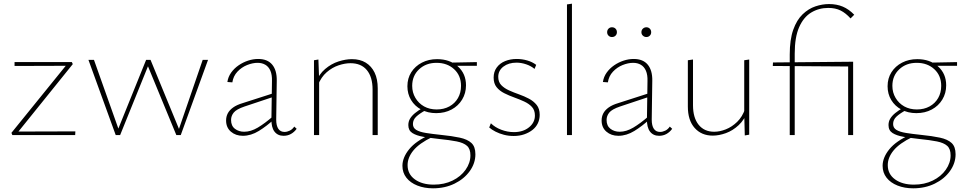

<svg xmlns="http://www.w3.org/2000/svg" viewBox="-20 -733 5238 1042"><path d="M42 -12 345 -386 359 -376 59 -375V-396H370L375 -385L72 -9L59 -19L389 -20L388 0H47Z M608 0 460 -408H490L627 -22H617L773 -408H797L956 -22L947 -21L1080 -408H1109L961 0H937L777 -388H789L632 0Z M1519 4Q1487 4 1469.5 -19Q1452 -42 1453 -87L1456 -293Q1457 -327 1447.5 -349Q1438 -371 1420 -381.5Q1402 -392 1378 -392Q1351 -392 1321 -380Q1291 -368 1268.5 -344Q1246 -320 1241 -286L1214 -288Q1218 -316 1234.5 -339Q1251 -362 1275 -378.5Q1299 -395 1326.5 -404Q1354 -413 1381 -413Q1432 -413 1457.5 -382Q1483 -351 1482 -295L1479 -84Q1479 -51 1490.5 -34Q1502 -17 1524 -17Q1538 -17 1552.5 -24Q1567 -31 1577 -46L1590 -34Q1577 -16 1559 -6Q1541 4 1519 4ZM1298 4Q1259 4 1233 -18.5Q1207 -41 1207 -79Q1207 -100 1216 -117.5Q1225 -135 1245 -149.5Q1265 -164 1299 -174L1467 -228L1472 -210L1307 -155Q1263 -140 1248.5 -122Q1234 -104 1234 -82Q1234 -50 1255 -34Q1276 -18 1305 -18Q1341 -18 1379 -40.5Q1417 -63 1463 -103L1469 -87Q1428 -49 1385 -22.5Q1342 4 1298 4Z M2002 0V-247Q2002 -315 1971 -352.5Q1940 -390 1882 -390Q1852 -390 1817.5 -378.5Q1783 -367 1753 -341Q1723 -315 1706 -272L1692 -283Q1711 -330 1744.5 -358.5Q1778 -387 1817 -399.5Q1856 -412 1890 -412Q1934 -412 1965 -393Q1996 -374 2013 -339Q2030 -304 2030 -253V0ZM1684 0V-406L1708 -410L1712 -300V0Z M2330 289Q2283 289 2245 274Q2207 259 2185.5 231.5Q2164 204 2164 167Q2164 122 2200.5 77Q2237 32 2314 -2L2325 11Q2255 45 2223.5 83.5Q2192 122 2192 163Q2192 212 2231.5 240.5Q2271 269 2334 269Q2391 269 2436 247Q2481 225 2507 188Q2533 151 2533 110Q2533 75 2514.5 58.5Q2496 42 2458.5 34.5Q2421 27 2361 21Q2316 16 2278 9.5Q2240 3 2218 -11Q2196 -25 2196 -54Q2196 -73 2205 -88.5Q2214 -104 2232 -119Q2250 -134 2277 -149L2292 -136Q2257 -117 2239 -100Q2221 -83 2221 -60Q2221 -39 2239 -28Q2257 -17 2291 -11.5Q2325 -6 2373 -1Q2433 5 2475 14Q2517 23 2538.5 43Q2560 63 2560 104Q2560 153 2529.5 195.5Q2499 238 2447 263.5Q2395 289 2330 289ZM2347 -119Q2302 -119 2266.5 -138Q2231 -157 2211 -190Q2191 -223 2191 -265Q2191 -308 2212 -341Q2233 -374 2269.5 -393Q2306 -412 2352 -412Q2421 -412 2465 -372.5Q2509 -333 2509 -270Q2509 -227 2488 -192.5Q2467 -158 2430.5 -138.5Q2394 -119 2347 -119ZM2350 -139Q2389 -139 2419 -155.5Q2449 -172 2465.5 -201Q2482 -230 2482 -267Q2482 -323 2444.5 -357.5Q2407 -392 2349 -392Q2292 -392 2254.5 -357Q2217 -322 2217 -267Q2217 -231 2234.5 -201.5Q2252 -172 2281.5 -155.5Q2311 -139 2350 -139ZM2432 -376 2416 -393 2568 -396V-376Z M2768 5Q2740 5 2715 -1.5Q2690 -8 2669.5 -18.5Q2649 -29 2635 -41L2644 -64Q2666 -42 2700 -29Q2734 -16 2769 -16Q2819 -16 2851 -42Q2883 -68 2883 -106Q2883 -135 2867 -152.5Q2851 -170 2825 -182Q2799 -194 2771 -204Q2743 -214 2717 -227Q2691 -240 2675 -260Q2659 -280 2659 -312Q2659 -344 2676 -367Q2693 -390 2721.5 -401.5Q2750 -413 2784 -413Q2813 -413 2841 -405Q2869 -397 2890 -381L2881 -359Q2862 -375 2835.5 -384Q2809 -393 2783 -393Q2740 -393 2712 -371.5Q2684 -350 2684 -316Q2684 -288 2700.5 -271Q2717 -254 2742.5 -242.5Q2768 -231 2796.5 -221Q2825 -211 2850.5 -197.5Q2876 -184 2892.5 -163.5Q2909 -143 2909 -110Q2909 -85 2899 -64Q2889 -43 2870 -28Q2851 -13 2825 -4Q2799 5 2768 5Z M3057 0V-709L3084 -713V0Z M3557 4Q3525 4 3507.5 -19Q3490 -42 3491 -87L3494 -293Q3495 -327 3485.5 -349Q3476 -371 3458 -381.5Q3440 -392 3416 -392Q3389 -392 3359 -380Q3329 -368 3306.5 -344Q3284 -320 3279 -286L3252 -288Q3256 -316 3272.5 -339Q3289 -362 3313 -378.5Q3337 -395 3364.5 -404Q3392 -413 3419 -413Q3470 -413 3495.5 -382Q3521 -351 3520 -295L3517 -84Q3517 -51 3528.5 -34Q3540 -17 3562 -17Q3576 -17 3590.5 -24Q3605 -31 3615 -46L3628 -34Q3615 -16 3597 -6Q3579 4 3557 4ZM3336 4Q3297 4 3271 -18.5Q3245 -41 3245 -79Q3245 -100 3254 -117.5Q3263 -135 3283 -149.5Q3303 -164 3337 -174L3505 -228L3510 -210L3345 -155Q3301 -140 3286.5 -122Q3272 -104 3272 -82Q3272 -50 3293 -34Q3314 -18 3343 -18Q3379 -18 3417 -40.5Q3455 -63 3501 -103L3507 -87Q3466 -49 3423 -22.5Q3380 4 3336 4ZM3301 -532Q3290 -532 3282.5 -539.5Q3275 -547 3275 -558Q3275 -570 3282.5 -577.5Q3290 -585 3301 -585Q3313 -585 3320.5 -577.5Q3328 -570 3328 -558Q3328 -547 3320.5 -539.5Q3313 -532 3301 -532ZM3488 -532Q3477 -532 3469 -539.5Q3461 -547 3461 -558Q3461 -570 3469 -577.5Q3477 -585 3488 -585Q3499 -585 3506.5 -577.5Q3514 -570 3514 -558Q3514 -547 3506.5 -539.5Q3499 -532 3488 -532Z M3848 3Q3787 3 3750 -38.5Q3713 -80 3713 -155V-406L3741 -410V-162Q3741 -94 3771.5 -56Q3802 -18 3856 -18Q3886 -18 3919 -31Q3952 -44 3980.5 -71.5Q4009 -99 4024 -143L4038 -131Q4021 -84 3989 -54Q3957 -24 3919.5 -10.5Q3882 3 3848 3ZM4022 2 4019 -115V-406L4046 -410V-2Z M4266 0V-437Q4266 -518 4285 -571.5Q4304 -625 4336 -655.5Q4368 -686 4405.5 -698.5Q4443 -711 4479 -711Q4521 -711 4554 -697Q4587 -683 4616 -653L4596 -633Q4570 -662 4542 -676Q4514 -690 4475 -690Q4424 -690 4382.5 -665Q4341 -640 4317 -585.5Q4293 -531 4293 -442V0ZM4607 -372 4174 -375 4175 -394 4610 -398ZM4583 0V-386L4610 -398V0Z M4936 289Q4889 289 4851 274Q4813 259 4791.5 231.5Q4770 204 4770 167Q4770 122 4806.5 77Q4843 32 4920 -2L4931 11Q4861 45 4829.5 83.5Q4798 122 4798 163Q4798 212 4837.5 240.5Q4877 269 4940 269Q4997 269 5042 247Q5087 225 5113 188Q5139 151 5139 110Q5139 75 5120.5 58.5Q5102 42 5064.5 34.5Q5027 27 4967 21Q4922 16 4884 9.5Q4846 3 4824 -11Q4802 -25 4802 -54Q4802 -73 4811 -88.5Q4820 -104 4838 -119Q4856 -134 4883 -149L4898 -136Q4863 -117 4845 -100Q4827 -83 4827 -60Q4827 -39 4845 -28Q4863 -17 4897 -11.5Q4931 -6 4979 -1Q5039 5 5081 14Q5123 23 5144.5 43Q5166 63 5166 104Q5166 153 5135.5 195.5Q5105 238 5053 263.5Q5001 289 4936 289ZM4953 -119Q4908 -119 4872.5 -138Q4837 -157 4817 -190Q4797 -223 4797 -265Q4797 -308 4818 -341Q4839 -374 4875.5 -393Q4912 -412 4958 -412Q5027 -412 5071 -372.5Q5115 -333 5115 -270Q5115 -227 5094 -192.5Q5073 -158 5036.5 -138.5Q5000 -119 4953 -119ZM4956 -139Q4995 -139 5025 -155.5Q5055 -172 5071.5 -201Q5088 -230 5088 -267Q5088 -323 5050.5 -357.5Q5013 -392 4955 -392Q4898 -392 4860.5 -357Q4823 -322 4823 -267Q4823 -231 4840.5 -201.5Q4858 -172 4887.5 -155.5Q4917 -139 4956 -139ZM5038 -376 5022 -393 5174 -396V-376Z"/></svg>

Font: Ysabeau Office Thin
Style: Regular
Weight: 250
Designer: Christian Thalmann (Catharsis Fonts)
Version: Version 2.001;gftools[0.9.30]; featfreeze: tnum,lnum,ss02